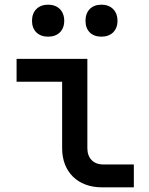

<svg xmlns="http://www.w3.org/2000/svg" viewBox="-20 -802 640 822"><path d="M186 -645C228 -645 255 -671 255 -713C255 -755 228 -782 186 -782C144 -782 117 -755 117 -713C117 -671 144 -645 186 -645ZM414 -645C456 -645 483 -671 483 -713C483 -755 456 -782 414 -782C372 -782 346 -755 346 -713C346 -671 372 -645 414 -645ZM553 0V-98H421C380 -98 354 -125 354 -167V-550H51V-452H246V-167C246 -66 313 0 416 0Z"/></svg>

Font: Tekne LDO SemiBold
Style: Regular
Weight: 600
Monospace: yes
Designer: Alessio Laiso, Mario Rullo, Paolo Rosset
Foundry: Alessio Laiso
Version: Version 1.000;hotconv 1.0.109;makeotfexe 2.5.65596